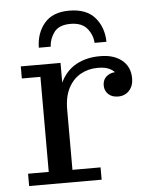

<svg xmlns="http://www.w3.org/2000/svg" viewBox="-53 -778 661 823"><g transform="rotate(-5 278.0 -367.0)"><path d="M39 0V-53H128V-462H48V-514H219V-342L230 -344V-53H351V0ZM196 -312Q197 -388 222 -435.5Q247 -483 290 -505.5Q333 -528 388 -528Q447 -529 483 -500.5Q519 -472 519 -421Q519 -389 500.5 -369Q482 -349 453 -349Q426 -349 410.5 -364Q395 -379 395 -401Q395 -428 414.5 -442.5Q434 -457 471 -455L462 -419Q460 -448 436.5 -464Q413 -480 375 -479Q335 -479 302 -460.5Q269 -442 249.5 -405Q230 -368 230 -312ZM132 -587Q133 -650 168.5 -692Q204 -734 275 -734Q349 -734 385.5 -692Q422 -650 423 -587H372Q370 -622 347 -649.5Q324 -677 276 -677Q227 -677 206 -649.5Q185 -622 183 -587Z"/></g></svg>

Font: Montagu Slab 24pt
Style: Regular
Weight: 400
Designer: Florian Karsten
Foundry: Florian Karsten
Version: Version 1.000